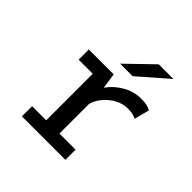

<svg xmlns="http://www.w3.org/2000/svg" viewBox="-183 -861 1015 1015"><g transform="rotate(45 325.0 -353.0)"><path d="M123.5 0V-76H229V-424H123.5V-500H309.5L322.5 -413Q352.5 -456.5 400.8 -484.2Q449 -512 502.5 -512Q536 -512 553 -506.2Q570 -500.5 576 -497L553.5 -412Q548.5 -415.5 532.5 -420.5Q516.5 -425.5 490 -425.5Q454 -425.5 420 -407.2Q386 -389 361.5 -359.8Q337 -330.5 328 -298.5V-76H448.5V0ZM387 -564H293.5L440.5 -706H550Z"/></g></svg>

Font: Trispace
Style: Regular
Weight: 400
Designer: Tyler Finck
Foundry: Etcetera Type Company
Version: Version 1.210; ttfautohint (v1.8.3)